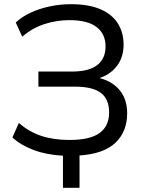

<svg xmlns="http://www.w3.org/2000/svg" viewBox="-20 -734 695 915"><path d="M280 161V8Q202 4 140.5 -19Q79 -42 39 -79L70 -148Q118 -106 176.5 -86.5Q235 -67 311 -67Q409 -67 454.5 -100Q500 -133 500 -198Q500 -262 460.5 -291.5Q421 -321 339 -321H163V-393H323Q403 -393 443 -423.5Q483 -454 483 -513Q483 -572 440.5 -605Q398 -638 311 -638Q249 -638 191 -619Q133 -600 86 -559L55 -627Q87 -656 129 -675Q171 -694 219.5 -704Q268 -714 318 -714Q403 -714 458.5 -690Q514 -666 541.5 -622.5Q569 -579 569 -521Q569 -460 535.5 -417.5Q502 -375 442 -358L441 -365Q508 -352 547 -308Q586 -264 586 -194Q586 -107 530.5 -54Q475 -1 359 7V161Z"/></svg>

Font: Nunito Sans 10pt
Style: Regular
Weight: 400
Designer: Vernon Adams
Foundry: Vernon Adams
Version: Version 3.101;gftools[0.9.27]